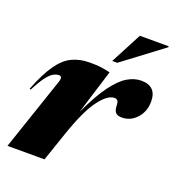

<svg xmlns="http://www.w3.org/2000/svg" viewBox="-133 -839 867 945"><g transform="rotate(20 301.0 -366.0)"><path d="M141 -382.5Q152 -414 131 -414Q119 -414 104 -406.5Q89 -399 69.8 -374.8Q50.5 -350.5 24 -299L18 -302Q52 -388.5 85.8 -436.8Q119.5 -485 160 -504.5Q200.5 -524 253.5 -524Q287.5 -524 308.5 -521.5Q329.5 -519 360 -512L287.5 -278Q333.5 -376.5 373.5 -430.5Q413.5 -484.5 449.8 -505.8Q486 -527 521 -527Q601.5 -527 601.5 -446.5Q601.5 -394.5 569.5 -359Q537.5 -323.5 492 -323.5Q469 -323.5 459.5 -334Q450 -344.5 449 -366Q448.5 -387.5 443.2 -394.8Q438 -402 426 -402Q390.5 -402 347 -344Q303.5 -286 259 -156.5L205.5 0H11.5ZM353 -569 438.5 -732H589.5V-727L379.5 -569Z"/></g></svg>

Font: Newsreader Display ExtraBold
Style: Italic
Weight: 800
Italic angle: -17°
Designer: Hugues Gentile
Foundry: Production Type
Version: Version 1.001